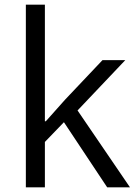

<svg xmlns="http://www.w3.org/2000/svg" viewBox="-20 -797 590 817"><path d="M171 0H90V-777H171V-281H175L257 -373L416 -541H513L310 -327L533 0H436L252 -277L171 -193Z"/></svg>

Font: IBM Plex Sans JP
Style: Regular
Weight: 400
Designer: Mike Abbink; Paul van der Laan; Pieter van Rosmalen; Wujin Sim; Yejin Wi; Jinhee Kim; Boomi Park; Yona Kim; Kichan Ma
Foundry: Sandoll Inc.
Version: Version 1.001